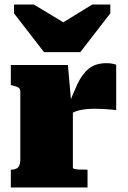

<svg xmlns="http://www.w3.org/2000/svg" viewBox="-20 -831 566 851"><path d="M175 -600H336L469 -772V-811H389L213 -703H309L130 -811H42V-772ZM495 -544V-343Q487 -344 471 -345.5Q455 -347 436.5 -348Q418 -349 401 -349Q383 -349 365.5 -347.5Q348 -346 333 -342.5Q318 -339 305.5 -333Q293 -327 283 -317L278 -350Q302 -413 323 -458Q344 -503 374 -527Q404 -551 452 -551Q468 -551 479.5 -548.5Q491 -546 495 -544ZM28 0V-79H30Q49 -79 59.5 -88.5Q70 -98 70 -125V-426Q70 -434 66.5 -438.5Q63 -443 55.5 -446Q48 -449 36 -452L28 -454V-543H281L296 -372L303 -374V-87Q303 -84 311.5 -82Q320 -80 334 -79.5Q348 -79 364 -79H368V0Z"/></svg>

Font: Roboto Serif Black
Style: Regular
Weight: 900
Designer: Greg Gazdowicz
Foundry: Commercial Type
Version: Version 1.008